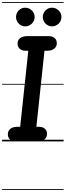

<svg xmlns="http://www.w3.org/2000/svg" viewBox="-25 -1349 627 1832"><path d="M125.5 0Q90.5 0 70.2 -18.2Q50 -36.5 50 -67.5Q50 -101 74 -120Q98 -139 140 -139H167.5L245 -865H218Q184 -865 163.2 -883.5Q142.5 -902 142.5 -934Q142.5 -966 166.5 -985Q190.5 -1004 232 -1004H440.5Q475.5 -1004 496.2 -985.8Q517 -967.5 517 -936.5Q517 -904.5 492.8 -884.8Q468.5 -865 427.5 -865H399.5L322 -139H348Q383 -139 403.2 -120.8Q423.5 -102.5 423.5 -71.5Q423.5 -38.5 399.5 -19.2Q375.5 0 333.5 0ZM125.5 0Q90.5 0 70.2 -18.2Q50 -36.5 50 -67.5Q50 -101 74 -120Q98 -139 140 -139H167.5L245 -865H218Q184 -865 163.2 -883.5Q142.5 -902 142.5 -934Q142.5 -966 166.5 -985Q190.5 -1004 232 -1004H440.5Q475.5 -1004 496.2 -985.8Q517 -967.5 517 -936.5Q517 -904.5 492.8 -884.8Q468.5 -865 427.5 -865H399.5L322 -139H348Q383 -139 403.2 -120.8Q423.5 -102.5 423.5 -71.5Q423.5 -38.5 399.5 -19.2Q375.5 0 333.5 0ZM471 -1097.5Q436 -1097.5 409.8 -1123.5Q383.5 -1149.5 383.5 -1186.5Q383.5 -1223 408.8 -1249.2Q434 -1275.5 471 -1275.5Q506.5 -1275.5 533.8 -1250.2Q561 -1225 561 -1186.5Q561 -1149.5 534.5 -1123.5Q508 -1097.5 471 -1097.5ZM215 -1097.5Q180 -1097.5 154 -1123.5Q128 -1149.5 128 -1186.5Q128 -1223 153.2 -1249.2Q178.5 -1275.5 215 -1275.5Q250.5 -1275.5 278 -1250.2Q305.5 -1225 305.5 -1186.5Q305.5 -1149.5 278.8 -1123.5Q252 -1097.5 215 -1097.5ZM-5 455H582V463H-5ZM-5 -16H582V0H-5ZM-5 -549H582V-541H-5ZM-5 -1329H582V-1321H-5Z"/></svg>

Font: Edu SA Dotted Guide
Style: Regular
Weight: 400
Designer: Tina and Corey Anderson, Eben Sorkin, Mirko Velimirovic
Foundry: Google for Education
Version: Version 2.000